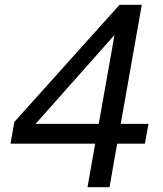

<svg xmlns="http://www.w3.org/2000/svg" viewBox="-20 -783 680 803"><path d="M438 0H346L378 -182H24L40 -273L480 -763H573L485 -265H601L586 -182H470ZM459 -637 129 -265H393Z"/></svg>

Font: Open Sauce One
Style: Italic
Weight: 400
Italic angle: -10°
Designer: Alfredo Marco Pradil
Foundry: Creative Sauce Fz LLC
Version: Version 1.477